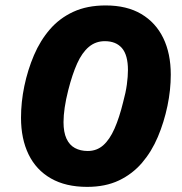

<svg xmlns="http://www.w3.org/2000/svg" viewBox="-20 -691 682 720"><path d="M306.8 9.8Q226.4 9.8 170.9 -22Q115.4 -53.8 87.1 -112.1Q58.8 -170.4 58.8 -249.4Q58.8 -278.6 61.9 -308.4Q65 -338.2 71.2 -368Q84 -429.2 107.4 -484Q130.8 -538.8 167 -580.8Q203.2 -622.8 254.9 -646.7Q306.6 -670.6 376.2 -670.6Q455.6 -670.6 509.8 -638.5Q564 -606.4 592.2 -548.4Q620.4 -490.4 620.4 -411.2Q620.4 -382.4 617.3 -353.1Q614.2 -323.8 608 -294Q595.2 -232.8 572 -177.8Q548.8 -122.8 512.7 -80.6Q476.6 -38.4 425.9 -14.3Q375.2 9.8 306.8 9.8ZM309 -124.8Q342.8 -124.8 367 -146.1Q391.2 -167.4 409.4 -208.6Q427.6 -249.8 441.8 -308.2Q451.6 -343.8 455.7 -373.9Q459.8 -404 459.8 -428.4Q459.8 -484.2 437.5 -510.4Q415.2 -536.6 373 -536.6Q338.6 -536.6 313.1 -515.1Q287.6 -493.6 269.3 -452.9Q251 -412.2 235.8 -352.4Q227 -317.8 222.6 -287.6Q218.2 -257.4 218.2 -233Q218.2 -195.2 229.3 -171.1Q240.4 -147 261 -135.9Q281.6 -124.8 309 -124.8Z"/></svg>

Font: Work Sans
Style: Italic
Weight: 400
Italic angle: -13°
Designer: Wei Huang
Foundry: Wei Huang
Version: Version 2.012